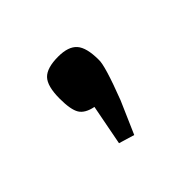

<svg xmlns="http://www.w3.org/2000/svg" viewBox="-67 -180 348 348"><g transform="rotate(-45 107.0 -6.0)"><path d="M76 84 91 6Q71 2 64 -9.5Q57 -21 57 -49Q57 -81 68.5 -93Q80 -105 109 -105Q135 -105 146 -92.5Q157 -80 157 -49Q158 -34 133 31L106 93Z"/></g></svg>

Font: Changa ExtraLight
Style: Regular
Weight: 275
Designer: Eduardo Rodriguez Tunni
Foundry: Eduardo Rodriguez Tunni
Version: Version 2.002; ttfautohint (v1.5) -l 8 -r 50 -G 200 -x 14 -H